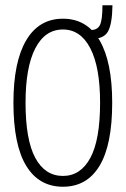

<svg xmlns="http://www.w3.org/2000/svg" viewBox="-20 -698 478 729"><path d="M219 11Q128 11 79.5 -68.5Q31 -148 31 -308Q31 -463 79.5 -545Q128 -627 219 -627Q310 -627 358 -545Q406 -463 406 -308Q406 -148 358 -68.5Q310 11 219 11ZM219 -30Q286 -30 323 -98.5Q360 -167 360 -308Q360 -443 323 -514.5Q286 -586 219 -586Q151 -586 114 -514.5Q77 -443 77 -308Q77 -167 114 -98.5Q151 -30 219 -30ZM329 -551 325 -584Q350 -584 359.5 -603Q369 -622 369 -678H407Q406 -607 390 -578.5Q374 -550 329 -551Z"/></svg>

Font: Inconsolata SemiCondensed Light
Style: Regular
Weight: 300
Width: 4
Monospace: yes
Designer: Raph Levien, Cyreal, Brenton Simpson
Foundry: Raph Levien, Cyreal, Google
Version: Version 3.100; ttfautohint (v1.8.4.7-5d5b)